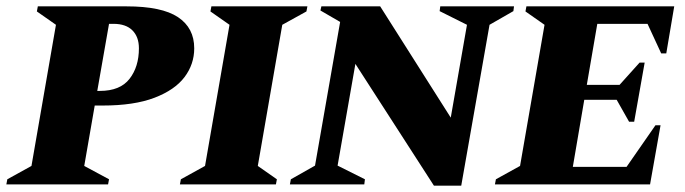

<svg xmlns="http://www.w3.org/2000/svg" viewBox="-50 -580 2156 604"><path d="M-30 0 -27 -16 49 -58 126 -502 66 -544 69 -560H348Q459 -560 510 -526Q561 -492 561 -428Q561 -378 530.5 -337.5Q500 -297 436 -272.5Q372 -248 273 -248H248L215 -58L293 -16L290 0ZM293 -505 256 -294H264Q328 -294 357.5 -332Q387 -370 387 -428Q387 -464 366.5 -484.5Q346 -505 307 -505Z M516 0 519 -16 595 -58 672 -502 612 -544 615 -560H917L914 -544L838 -502L761 -58L821 -16L818 0Z M862 0 865 -16 941 -59 1020 -511 958 -547 961 -560H1146L1368 -210L1419 -502L1333 -545L1335 -560H1567L1565 -545L1490 -502L1401 4H1315L1068 -379L1012 -59L1098 -16L1096 0Z M1507 0 1510 -16 1586 -58 1663 -502 1603 -544 1606 -560H2071L2046 -412H2030L1987 -505H1829L1796 -313H1899L1962 -383H1978L1945 -197H1929L1890 -266H1788L1752 -55H1921L2012 -186H2028L1995 0Z"/></svg>

Font: Spectral SC ExtraBold
Style: Italic
Weight: 800
Italic angle: -10°
Designer: Jean-Baptiste Levee
Foundry: Production Type
Version: Version 2.001